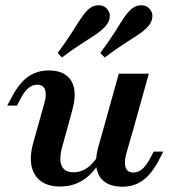

<svg xmlns="http://www.w3.org/2000/svg" viewBox="-20 -695 646 727"><path d="M234.7 -208.1 216.1 -141.1Q202.4 -92.7 213.3 -67.7Q224.2 -42.7 258.9 -42.7Q289.5 -42.7 315.7 -63.3Q341.9 -83.9 363.7 -126.6L371.8 -105.6Q341.9 -46.8 301.2 -17.7Q260.5 11.3 208.1 11.3Q140.3 11.3 112.5 -33.1Q84.7 -77.4 105.6 -153.2L121 -208.1ZM121 -208.1 147.6 -303.2Q157.3 -336.3 150.4 -355.2Q143.5 -374.2 121 -374.2Q103.2 -374.2 88.3 -362.1Q73.4 -350 59.7 -325L44.4 -295.2H7.3L27.4 -332.3Q44.4 -363.7 64.1 -385.1Q83.9 -406.5 108.9 -417.3Q133.9 -428.2 163.7 -428.2Q206.5 -428.2 230.6 -410.1Q254.8 -391.9 260.9 -358.5Q266.9 -325 254 -279L234.7 -208.1ZM371.8 -208.1 429.8 -416.1H543.5L485.5 -208.1ZM458.1 -112.9Q449.2 -79.8 455.6 -60.9Q462.1 -41.9 485.5 -41.9Q503.2 -41.9 518.1 -54.4Q533.1 -66.9 546 -91.1L562.1 -121H598.4L579 -83.9Q562.1 -52.4 542.3 -31Q522.6 -9.7 498 1.2Q473.4 12.1 441.9 12.1Q400 11.3 375.8 -6.9Q351.6 -25 345.6 -58.1Q339.5 -91.1 351.6 -137.1L371.8 -208.1H485.5ZM376.6 -477.4 359.7 -494.4Q389.5 -534.7 409.3 -565.3Q429 -596 443.5 -619Q458.1 -641.9 472.6 -656.5Q489.5 -673.4 510.5 -675Q531.5 -676.6 545.2 -662.9Q558.9 -649.2 556.9 -629.4Q554.8 -609.7 537.9 -591.9Q523.4 -576.6 500.4 -561.7Q477.4 -546.8 446.8 -527Q416.1 -507.3 376.6 -477.4ZM214.5 -477.4 198.4 -494.4Q228.2 -534.7 248 -565.7Q267.7 -596.8 282.7 -619.8Q297.6 -642.7 311.3 -656.5Q328.2 -673.4 349.2 -675Q370.2 -676.6 383.9 -662.9Q397.6 -649.2 395.6 -629.4Q393.5 -609.7 375.8 -591.9Q361.3 -576.6 338.7 -561.7Q316.1 -546.8 285.1 -527Q254 -507.3 214.5 -477.4Z"/></svg>

Font: Playfair 9pt
Style: Bold Italic
Weight: 700
Italic angle: -15.6°
Designer: Claus Eggers Sørensen
Foundry: Claus Eggers Sørensen
Version: Version 2.203